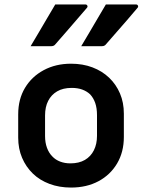

<svg xmlns="http://www.w3.org/2000/svg" viewBox="-20 -834 642 865"><path d="M229 -814Q267 -814 297 -814Q327 -814 364 -814Q371 -814 373.5 -808.5Q376 -803 371 -798Q346 -769 324.5 -744Q303 -719 280.5 -693Q258 -667 229 -634Q227 -631 222.5 -628.5Q218 -626 212 -626Q186 -626 163.5 -626Q141 -626 118 -626Q136 -656 154.5 -687.5Q173 -719 191.5 -750.5Q210 -782 229 -814ZM457 -814Q495 -814 525.5 -814Q556 -814 592 -814Q599 -814 601.5 -808.5Q604 -803 599 -798Q575 -769 553 -744Q531 -719 508.5 -693Q486 -667 457 -634Q455 -631 450.5 -628.5Q446 -626 440 -626Q414 -626 391.5 -626Q369 -626 346 -626Q364 -656 382.5 -687.5Q401 -719 419.5 -750.5Q438 -782 457 -814ZM300 -547Q353 -547 396.5 -530.5Q440 -514 471.5 -484Q503 -454 520.5 -413Q538 -372 538 -322V-217Q538 -149 507.5 -97.5Q477 -46 423.5 -17.5Q370 11 300 11Q247 11 203 -5.5Q159 -22 128 -52Q97 -82 79.5 -123Q62 -164 62 -214V-319Q62 -387 92.5 -438Q123 -489 177 -518Q231 -547 300 -547ZM303 -438Q264 -438 237.5 -422.5Q211 -407 197 -379.5Q183 -352 183 -314V-221Q183 -192 191.5 -168.5Q200 -145 216 -129Q230 -114 251 -106Q272 -98 297 -98Q336 -98 362.5 -113.5Q389 -129 403 -157Q417 -185 417 -222V-315Q417 -347 409 -370Q401 -393 386 -409Q371 -423 350.5 -430.5Q330 -438 303 -438Z"/></svg>

Font: Recursive SemiBold
Style: Regular
Weight: 600
Version: Version 1.085